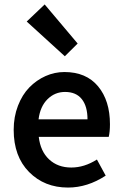

<svg xmlns="http://www.w3.org/2000/svg" viewBox="-20 -824 547 856"><path d="M41 -245.1Q41 -303.2 60.1 -352.5Q79.1 -401.9 110.8 -434.3Q142.6 -466.8 183.1 -484.9Q223.6 -502.9 267.1 -502.9Q364.3 -502.9 417.2 -439.2Q470.2 -375.5 470.2 -270Q470.2 -236.3 464.8 -213.9H152.8Q160.2 -149.4 199 -113.3Q237.8 -77.1 297.9 -77.1Q356 -77.1 412.1 -112.8L451.2 -41Q370.1 12.2 283.2 12.2Q178.2 12.2 109.6 -57.1Q41 -126.5 41 -245.1ZM99.1 -728 179.2 -804.2 326.2 -629.9 269 -573.2ZM151.9 -292H370.1Q370.1 -350.1 344.7 -382.1Q319.3 -414.1 270 -414.1Q224.6 -414.1 191.9 -381.8Q159.2 -349.6 151.9 -292Z"/></svg>

Font: Source Sans Pro Semibold
Style: Regular
Weight: 600
Designer: Paul D. Hunt
Foundry: Adobe Systems Incorporated
Version: Version 2.020;PS 2.0;hotconv 1.0.86;makeotf.lib2.5.63406